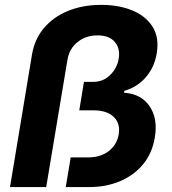

<svg xmlns="http://www.w3.org/2000/svg" viewBox="-20 -757 697 777"><path d="M20.5 0 109.4 -535.6Q119.6 -598.1 157.7 -643.3Q195.8 -688.5 255.4 -712.9Q314.9 -737.3 390.1 -737.3Q460 -737.3 514.6 -715.1Q569.3 -692.9 597.2 -649.2Q625 -605.5 614.3 -541Q605 -484.4 569.8 -444.1Q534.7 -403.8 483.4 -389.6L481.9 -381.8Q552.2 -377 585.9 -326.4Q619.6 -275.9 606.4 -199.7Q595.7 -136.2 558.8 -91.8Q522 -47.4 465.8 -23.7Q409.7 0 341.3 0H246.1L266.1 -120.1H338.4Q386.7 -120.1 419.9 -145.5Q453.1 -170.9 460.4 -213.4Q467.8 -256.8 440.4 -283.7Q413.1 -310.5 357.9 -310.5H300.8L319.8 -425.8H357.9Q397.9 -425.8 426 -453.6Q454.1 -481.4 460.4 -519.5Q467.3 -560.1 444.8 -586.9Q422.4 -613.8 374.5 -613.8Q327.6 -613.8 293.9 -586.9Q260.3 -560.1 252.9 -514.6L167 0Z"/></svg>

Font: Inter
Style: Bold Italic
Weight: 700
Italic angle: -9.39999°
Designer: Rasmus Andersson
Foundry: rsms
Version: Version 4.001;git-9221beed3